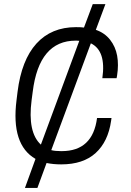

<svg xmlns="http://www.w3.org/2000/svg" viewBox="-20 -860 640 940"><path d="M496.1 -839.8 449.2 -713.9Q492.2 -699.2 518.8 -665.5Q545.4 -631.8 553.5 -587.4Q561.5 -543 553.2 -490.2L550.8 -477.1H481Q500.5 -611.3 424.8 -647.9L231 -125Q248.5 -120.1 278.8 -120.1H282.2Q434.1 -120.1 455.1 -282.2H525.9L523.9 -268.1Q509.3 -166.5 448.2 -110.8Q387.2 -55.2 279.8 -55.2Q241.2 -55.2 208 -62L163.1 60.1H102.1L153.8 -82Q33.2 -151.4 61 -370.1L65.9 -410.2Q85.4 -566.4 158.4 -646.7Q231.4 -727.1 352.1 -727.1Q379.4 -727.1 391.1 -725.1L434.1 -839.8ZM140.1 -410.2 134.8 -370.1Q114.3 -211.9 180.2 -151.9L368.2 -660.2Q357.9 -661.1 354 -661.1H351.1Q170.9 -661.1 140.1 -410.2Z"/></svg>

Font: Cooper Hewitt
Style: Book Italic
Weight: 706
Designer: Village Type and Design LLC
Foundry: Cooper Hewitt Smithsonian Design Museum
Version: 1.000